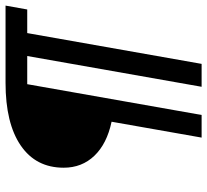

<svg xmlns="http://www.w3.org/2000/svg" viewBox="-47 -686 733 679"><g transform="rotate(-90 319.5 -346.5)"><path d="M352.1 0 460.9 -616.7H361.3L252.4 0H172.4L228.5 -318.4Q150.4 -335 108.2 -379.2Q65.9 -423.3 65.9 -487.8Q65.9 -585.9 144.3 -639.6Q222.7 -693.4 366.2 -693.4H639.2L625.5 -616.7H542L433.1 0Z"/></g></svg>

Font: Cascadia Code NF SemiLight
Style: Italic
Weight: 350
Italic angle: -10°
Monospace: yes
Designer: Aaron Bell
Foundry: Saja Typeworks
Version: Version 2404.023; ttfautohint (v1.8.4)